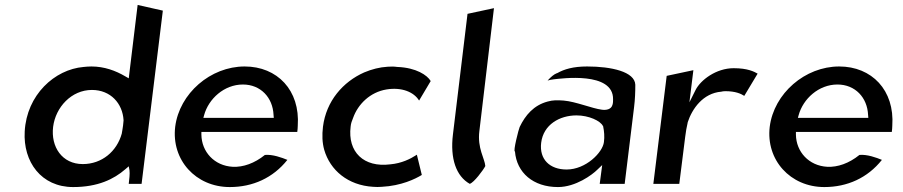

<svg xmlns="http://www.w3.org/2000/svg" viewBox="-20 -754 3654 777"><path d="M276 3C376 3 441 -29 487 -69L501 -81L504 -65C506 -51 503 -27 501 -10H553L639 -711L537 -734L501 -437L487 -445C448 -468 402 -485 350 -485C339 -485 328 -484 318 -483C201 -473 88 -370 80 -222C73 -99 147 3 276 3ZM480 -266C479 -260 479 -253 478 -246C477 -234 474 -224 473 -215V-214C453 -141 392 -90 315 -90C231 -90 185 -160 195 -241C205 -320 269 -390 352 -390C428 -390 476 -335 480 -268Z M795 -209V-220H1183C1184 -229 1185 -236 1185 -245C1195 -389 1102 -485 970 -485C832 -485 706 -376 689 -241C673 -107 772 3 910 3C1003 3 1085 -34 1143 -107C1121 -116 1083 -130 1052 -127C1010 -93 964 -77 922 -79C847 -83 796 -140 795 -209ZM1087 -289 1088 -277H803L806 -288C824 -354 887 -412 963 -412C1035 -412 1084 -359 1087 -289Z M1399 -242C1400 -254 1404 -265 1409 -277C1429 -333 1478 -381 1544 -392C1605 -402 1655 -382 1676 -347L1723 -426C1709 -450 1664 -480 1589 -483H1588C1575 -485 1562 -485 1549 -484C1516 -482 1485 -474 1454 -461C1368 -423 1300 -345 1287 -241C1283 -207 1284 -177 1292 -148C1316 -65 1388 -4 1490 2C1502 3 1513 3 1525 2C1604 -2 1661 -30 1687 -46L1667 -128L1664 -126C1641 -111 1605 -93 1560 -89C1452 -75 1386 -139 1399 -242Z M1881 -10C1898 -15 1936 -66 1944 -82C1942 -112 1911 -154 1920 -224L1979 -721L1872 -698L1813 -210C1801 -112 1826 -41 1881 -10Z M2235 -458H2234C2221 -453 2210 -443 2196 -428C2202 -430 2212 -432 2221 -433C2249 -436 2463 -466 2461 -352C2461 -345 2461 -338 2459 -331C2454 -310 2432 -308 2416 -310C2376 -315 2310 -343 2261 -347C2235 -349 2217 -349 2196 -343C2140 -328 2106 -288 2083 -240C2080 -235 2055 -139 2064 -141C2071 -55 2138 3 2238 3C2310 3 2377 -47 2397 -67L2417 -86L2407 -10H2508L2546 -320C2550 -352 2551 -382 2551 -411C2549 -464 2454 -485 2356 -485C2300 -485 2263 -474 2235 -458ZM2273 -68C2205 -68 2162 -109 2170 -176C2179 -250 2245 -287 2313 -287C2363 -287 2410 -265 2420 -244L2421 -243V-242C2425 -223 2427 -201 2424 -179C2419 -137 2351 -68 2273 -68Z M3046 -456C3032 -464 3006 -478 2949 -478C2878 -478 2815 -430 2795 -390L2770 -340L2786 -470L2678 -447L2624 -10H2729L2753 -201C2755 -220 2759 -240 2763 -258V-259C2781 -314 2825 -377 2899 -383C2902 -384 2909 -385 2915 -385C2956 -385 2978 -375 2992 -366Z M3201 -209V-220H3589C3590 -229 3591 -236 3591 -245C3601 -389 3508 -485 3376 -485C3238 -485 3112 -376 3095 -241C3079 -107 3178 3 3316 3C3409 3 3491 -34 3549 -107C3527 -116 3489 -130 3458 -127C3416 -93 3370 -77 3328 -79C3253 -83 3202 -140 3201 -209ZM3493 -289 3494 -277H3209L3212 -288C3230 -354 3293 -412 3369 -412C3441 -412 3490 -359 3493 -289Z"/></svg>

Font: Bluebird
Style: LiObl
Weight: 300
Designer: Jasper
Foundry: Cannot Into Space Fonts
Version: Version 0.98